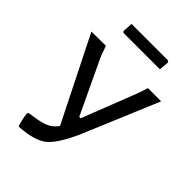

<svg xmlns="http://www.w3.org/2000/svg" viewBox="-239 -935 1051 1051"><g transform="rotate(45 286.5 -409.0)"><path d="M430 -760H148L141 -768L145 -826H427L435 -819ZM457 -641H559L373 -198Q318 -76 269.5 -38Q221 0 113 8L104 7Q92 -28 86 -73L91 -83Q168 -92 204 -106.5Q240 -121 263 -154L19 -641L130 -642L153 -579L302 -264H313L438 -584Z"/></g></svg>

Font: Alegreya Sans SC Medium
Style: Regular
Weight: 500
Designer: Juan Pablo del Peral
Foundry: Huerta Tipografica
Version: Version 2.001;PS 002.001;hotconv 1.0.88;makeotf.lib2.5.64775